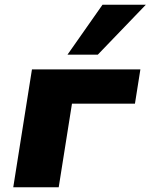

<svg xmlns="http://www.w3.org/2000/svg" viewBox="-20 -791 636 811"><path d="M36 0 115 -498H573L550 -353H284L228 0ZM265 -560 413 -771H596L393 -560Z"/></svg>

Font: Nunito Sans 10pt SemiExpanded Black
Style: Italic
Weight: 900
Width: 6
Italic angle: -9°
Designer: Vernon Adams
Foundry: Vernon Adams
Version: Version 3.101;gftools[0.9.27]